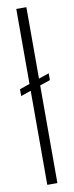

<svg xmlns="http://www.w3.org/2000/svg" viewBox="-91 -830 332 860"><g transform="rotate(-10 74.5 -400.0)"><path d="M51 0V-428L5 -412V-443L51 -459V-800H97V-475L144 -491V-460L97 -444V0Z"/></g></svg>

Font: Big Shoulders Display Light
Style: Regular
Weight: 300
Designer: Patric King
Foundry: XO Type Co
Version: Version 1.000; ttfautohint (v1.8.2)